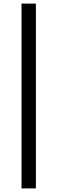

<svg xmlns="http://www.w3.org/2000/svg" viewBox="-20 -772 320 1070"><path d="M100 278H180V-752H100Z"/></svg>

Font: Hibana 45 SubMedium
Style: Regular
Weight: 500
Width: 6
Designer: pygmalion
Foundry: ybstudio
Version: Version 2021.007;FEAKit 1.0